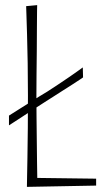

<svg xmlns="http://www.w3.org/2000/svg" viewBox="-20 -724 427 749"><path d="M85 5Q85 5 85.5 -26Q86 -57 87 -109Q88 -161 88.5 -224.5Q89 -288 89 -352Q89 -416 88 -478Q87 -540 85.5 -590Q84 -640 83 -670Q82 -700 82 -700L125 -704Q125 -704 124.5 -679Q124 -654 124 -613Q124 -572 123.5 -524.5Q123 -477 122.5 -431Q122 -385 122 -350Q122 -315 122.5 -269.5Q123 -224 123.5 -177Q124 -130 124.5 -90Q125 -50 125.5 -25.5Q126 -1 126 -1ZM85 5 119 -30 355 -27V0ZM15 -235V-273Q15 -273 26 -280Q37 -287 54.5 -298Q72 -309 92.5 -322Q113 -335 132 -347Q151 -359 165 -367Q182 -378 205.5 -393.5Q229 -409 251.5 -424.5Q274 -440 288.5 -450.5Q303 -461 303 -461L304 -422Q304 -422 293 -414.5Q282 -407 264 -395.5Q246 -384 225.5 -371Q205 -358 186.5 -346Q168 -334 155 -326Q139 -316 115.5 -300.5Q92 -285 69 -270Q46 -255 30.5 -245Q15 -235 15 -235Z"/></svg>

Font: Truculenta Thin
Style: Regular
Weight: 250
Version: Version 1.002